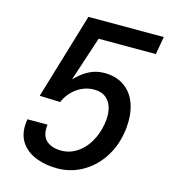

<svg xmlns="http://www.w3.org/2000/svg" viewBox="-109 -815 819 913"><g transform="rotate(15 300.0 -358.0)"><path d="M56 -143Q56 -161.5 59.5 -179.5H158.5Q157 -169 157 -159.5Q157 -117.5 183.5 -97.2Q210 -77 252 -77Q293.5 -77 328.5 -99.5Q363.5 -122 387 -161.2Q410.5 -200.5 419.5 -250.5Q423.5 -273 423.5 -291Q423.5 -340 399.5 -369Q375.5 -398 330 -398Q284.5 -398 246 -370.8Q207.5 -343.5 188.5 -299L87 -302.5L213.5 -725H584.5L569 -637H287.5L215 -417.5Q248 -452 282.5 -469.5Q317 -487 356 -487Q411 -487 449.2 -462.8Q487.5 -438.5 507 -395.5Q526.5 -352.5 526.5 -297Q526.5 -264 521 -234.5Q508.5 -162.5 470.5 -107.2Q432.5 -52 376.5 -21.2Q320.5 9.5 255 9.5Q199 9.5 153.8 -7.8Q108.5 -25 82.2 -59.2Q56 -93.5 56 -143Z"/></g></svg>

Font: JuliaMono Medium
Style: Italic
Weight: 500
Italic angle: -9°
Monospace: yes
Designer: cormullion
Foundry: corm
Version: Version 0.054; ttfautohint (v1.8.4)